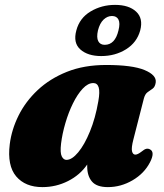

<svg xmlns="http://www.w3.org/2000/svg" viewBox="-20 -751 672 786"><path d="M526 -180Q517 -145 520.5 -131.5Q524 -118 534 -118Q543.5 -118 559 -130Q571 -140 578.8 -141.8Q586.5 -143.5 594 -139.5Q615.5 -128.5 594 -86.5Q570.5 -41 522.8 -13Q475 15 421.5 15Q376 15 356.5 -7.8Q337 -30.5 337 -69.5Q337 -73.5 337 -77.5Q307.5 -34.5 258.5 -9.8Q209.5 15 153.5 15Q83.5 15 46.2 -29Q9 -73 20 -161Q27.5 -220.5 56 -278Q84.5 -335.5 134.2 -382.2Q184 -429 254 -457Q324 -485 414.5 -485Q522 -485 571.8 -464.2Q621.5 -443.5 617.5 -413.5Q615 -395.5 605 -388.2Q595 -381 584.5 -373.8Q574 -366.5 569 -348ZM230 -163.5Q225.5 -125.5 232.8 -111Q240 -96.5 252 -96.5Q274.5 -96.5 300.2 -127.5Q326 -158.5 348.2 -212.8Q370.5 -267 382.5 -336.5Q389.5 -375.5 384 -393.2Q378.5 -411 362 -411Q340 -411 318.5 -388Q297 -365 278.8 -328Q260.5 -291 247.8 -247.5Q235 -204 230 -163.5ZM394.5 -521.5Q339.5 -521.5 309 -548.5Q278.5 -575.5 292.5 -626.5Q306 -677.5 351 -704.2Q396 -731 451 -731Q507.5 -731 537.2 -703.5Q567 -676 554 -626.5Q540.5 -577 496 -549.2Q451.5 -521.5 394.5 -521.5ZM438.5 -685.5Q419.5 -685.5 404 -670.8Q388.5 -656 381 -626.5Q374.5 -597.5 382.2 -582.5Q390 -567.5 408.5 -567.5Q451 -567.5 465 -626.5Q472.5 -656 465 -670.8Q457.5 -685.5 438.5 -685.5Z"/></svg>

Font: Fraunces 9pt S000 Black
Style: Italic
Weight: 900
Italic angle: -16°
Version: Version 1.000; ttfautohint (v1.8.3)